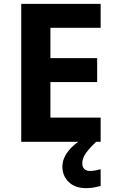

<svg xmlns="http://www.w3.org/2000/svg" viewBox="-20 -734 600 994"><path d="M501 0H90V-714H501V-590H241V-433H483V-309H241V-125H501ZM406 111Q406 131 417 141Q428 151 445 151Q461 151 476 148Q491 145 501 142V229Q485 233 467 236.5Q449 240 425 240Q369 240 336 208.5Q303 177 303 128Q303 99 318 72Q333 45 357.5 22.5Q382 0 413 -17L478 0Q444 32 425 58.5Q406 85 406 111Z"/></svg>

Font: Noto Sans Adlam Unjoined
Style: Regular
Weight: 400
Designer: Mark Jamra, Neil Patel
Foundry: JamraPatel LLC
Version: Version 3.001